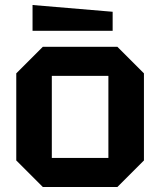

<svg xmlns="http://www.w3.org/2000/svg" viewBox="-20 -747 640 767"><path d="M45 -106V-454L151 -560H449L555 -454V-106L449 0H151ZM187 -116H413V-444H187ZM430 -624H110V-727L430 -700Z"/></svg>

Font: Tektur SemiBold
Style: Regular
Weight: 600
Designer: Adam Jagosz
Foundry: Adam Jagosz
Version: Version 1.005;gftools[0.9.30]